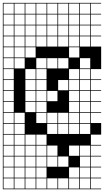

<svg xmlns="http://www.w3.org/2000/svg" viewBox="-20 -1025 732 1352"><path d="M0 307.7V-1004.8H692.3V-1000H620.2V-927.9H692.3V-923.1H620.2V-851H692.3V-846.2H620.2V-774H692.3V-769.2H620.2V-697.1H692.3V-538.5H620.2V-466.3H692.3V-461.5H620.2V-389.4H692.3V-384.6H620.2V-312.5H692.3V-307.7H620.2V-235.6H692.3V-230.8H620.2V-158.7H692.3V-76.9H620.2V-4.8H692.3V0H620.2V72.1H692.3V76.9H620.2V149H692.3V153.8H620.2V226H692.3V230.8H620.2V302.9H692.3V307.7ZM543.3 -927.9H615.4V-1000H543.3ZM466.3 -927.9H538.5V-1000H466.3ZM158.7 -927.9H230.8V-1000H158.7ZM389.4 -927.9H461.5V-1000H389.4ZM81.7 -927.9H153.8V-1000H81.7ZM4.8 -927.9H76.9V-1000H4.8ZM312.5 -927.9H384.6V-1000H312.5ZM235.6 -927.9H307.7V-1000H235.6ZM543.3 -851H615.4V-923.1H543.3ZM466.3 -851H538.5V-923.1H466.3ZM158.7 -851H230.8V-923.1H158.7ZM389.4 -851H461.5V-923.1H389.4ZM81.7 -851H153.8V-923.1H81.7ZM4.8 -851H76.9V-923.1H4.8ZM312.5 -851H384.6V-923.1H312.5ZM235.6 -851H307.7V-923.1H235.6ZM543.3 -774H615.4V-846.2H543.3ZM158.7 -774H230.8V-846.2H158.7ZM466.3 -774H538.5V-846.2H466.3ZM389.4 -774H461.5V-846.2H389.4ZM4.8 -774H76.9V-846.2H4.8ZM81.7 -774H153.8V-846.2H81.7ZM312.5 -774H384.6V-846.2H312.5ZM235.6 -774H307.7V-846.2H235.6ZM312.5 -697.1H384.6V-769.2H312.5ZM81.7 -697.1H153.8V-769.2H81.7ZM389.4 -697.1H461.5V-769.2H389.4ZM4.8 -697.1H76.9V-769.2H4.8ZM235.6 -697.1H307.7V-769.2H235.6ZM466.3 -697.1H538.5V-769.2H466.3ZM543.3 -697.1H615.4V-769.2H543.3ZM158.7 -697.1H230.8V-769.2H158.7ZM81.7 -620.2H153.8V-692.3H81.7ZM4.8 -620.2H76.9V-692.3H4.8ZM466.3 -620.2H538.5V-692.3H466.3ZM158.7 -620.2H230.8V-692.3H158.7ZM235.6 -543.3H307.7V-615.4H235.6ZM543.3 -543.3H615.4V-615.4H543.3ZM4.8 -543.3H76.9V-615.4H4.8ZM389.4 -543.3H461.5V-615.4H389.4ZM312.5 -543.3H384.6V-615.4H312.5ZM81.7 -543.3H153.8V-615.4H81.7ZM158.7 -466.3H230.8V-538.5H158.7ZM543.3 -466.3H615.4V-538.5H543.3ZM466.3 -466.3H538.5V-538.5H466.3ZM4.8 -466.3H76.9V-538.5H4.8ZM235.6 -466.3H307.7V-538.5H235.6ZM76.9 -461.5H4.8V-389.4H76.9ZM235.6 -389.4H307.7V-461.5H235.6ZM158.7 -389.4H230.8V-461.5H158.7ZM543.3 -389.4H615.4V-461.5H543.3ZM466.3 -389.4H538.5V-461.5H466.3ZM389.4 -389.4H461.5V-461.5H389.4ZM235.6 -312.5H307.7V-384.6H235.6ZM158.7 -312.5H230.8V-384.6H158.7ZM543.3 -312.5H615.4V-384.6H543.3ZM312.5 -312.5H384.6V-384.6H312.5ZM466.3 -312.5H538.5V-384.6H466.3ZM4.8 -312.5H76.9V-384.6H4.8ZM235.6 -235.6H307.7V-307.7H235.6ZM158.7 -235.6H230.8V-307.7H158.7ZM543.3 -235.6H615.4V-307.7H543.3ZM4.8 -235.6H76.9V-307.7H4.8ZM466.3 -235.6H538.5V-307.7H466.3ZM389.4 -158.7H461.5V-230.8H389.4ZM235.6 -158.7H307.7V-230.8H235.6ZM81.7 -158.7H153.8V-230.8H81.7ZM543.3 -158.7H615.4V-230.8H543.3ZM312.5 -158.7H384.6V-230.8H312.5ZM4.8 -158.7H76.9V-230.8H4.8ZM466.3 -158.7H538.5V-230.8H466.3ZM81.7 -81.7H153.8V-153.8H81.7ZM312.5 -81.7H384.6V-153.8H312.5ZM543.3 -81.7H615.4V-153.8H543.3ZM4.8 -81.7H76.9V-153.8H4.8ZM389.4 -81.7H461.5V-153.8H389.4ZM466.3 -81.7H538.5V-153.8H466.3ZM235.6 -4.8H307.7V-76.9H235.6ZM4.8 -4.8H76.9V-76.9H4.8ZM81.7 -4.8H153.8V-76.9H81.7ZM158.7 -4.8H230.8V-76.9H158.7ZM158.7 72.1H230.8V0H158.7ZM466.3 72.1H538.5V0H466.3ZM235.6 72.1H307.7V0H235.6ZM81.7 72.1H153.8V0H81.7ZM4.8 72.1H76.9V0H4.8ZM543.3 72.1H615.4V0H543.3ZM312.5 72.1H384.6V0H312.5ZM389.4 149H461.5V76.9H389.4ZM81.7 149H153.8V76.9H81.7ZM543.3 149H615.4V76.9H543.3ZM312.5 149H384.6V76.9H312.5ZM235.6 149H307.7V76.9H235.6ZM4.8 149H76.9V76.9H4.8ZM158.7 149H230.8V76.9H158.7ZM158.7 226H230.8V153.8H158.7ZM81.7 226H153.8V153.8H81.7ZM466.3 226H538.5V153.8H466.3ZM543.3 226H615.4V153.8H543.3ZM235.6 226H307.7V153.8H235.6ZM4.8 226H76.9V153.8H4.8ZM389.4 302.9H461.5V230.8H389.4ZM466.3 302.9H538.5V230.8H466.3ZM81.7 302.9H153.8V230.8H81.7ZM543.3 302.9H615.4V230.8H543.3ZM235.6 302.9H307.7V230.8H235.6ZM312.5 302.9H384.6V230.8H312.5ZM158.7 302.9H230.8V230.8H158.7ZM4.8 302.9H76.9V230.8H4.8Z"/></svg>

Font: Jacquarda Bastarda 9 Charted
Style: Regular
Weight: 400
Designer: Sarah Cadigan-Fried
Version: Version 1.000; ttfautohint (v1.8.4.7-5d5b)